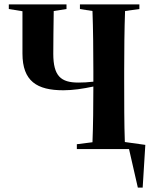

<svg xmlns="http://www.w3.org/2000/svg" viewBox="-20 -677 693 872"><path d="M329 0H566L606 175H628L640 -19L547 -32C544 -111 544 -219 544 -310V-354C544 -443 545 -549 548 -627L613 -636V-657H343V-636L400 -627C403 -549 404 -443 404 -354V-310V-306C379 -303 356 -302 336 -302C257 -302 222 -331 222 -433C222 -480 223 -561 224 -627L282 -636V-657H20V-636L82 -626V-434C82 -308 148 -267 268 -267C311 -267 357 -274 404 -284C404 -199 403 -103 400 -31L329 -22Z"/></svg>

Font: Source Serif 4 Display
Style: Bold
Weight: 700
Designer: Frank Grießhammer
Foundry: Adobe Systems Incorporated
Version: Version 4.004;hotconv 1.0.117;makeotfexe 2.5.65602